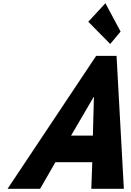

<svg xmlns="http://www.w3.org/2000/svg" viewBox="-20 -1172 816 1192"><path d="M634.5 -1152 528.1 -1037 664.3 -899 728.7 -976ZM703.6 -825H576.8L27.1 0H229.1L324 -165H552.9L546.9 0H748.9ZM556.7 -330H421.1L561.5 -570H563Z"/></svg>

Font: Hussar
Style: BdSuprConOblThree
Weight: 700
Foundry: Cannot Into Space Fonts
Version: Version 2.00